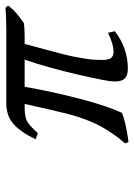

<svg xmlns="http://www.w3.org/2000/svg" viewBox="85 -558 485 695"><g transform="rotate(-90 327.5 -210.5)"><path d="M298.8 -363.8H287.1Q252 -363.8 236.1 -355Q220.2 -346.2 192.9 -315.9L170.9 -324.2Q196.8 -378.4 226.3 -404.3Q255.9 -430.2 300.8 -430.2H568.8Q606.4 -430.2 647 -433.1L654.8 -423.8Q647 -412.6 636 -402.1Q625 -391.6 617.4 -385.7Q609.9 -379.9 592.8 -367.2Q574.2 -363.8 544.9 -363.8H516.1Q512.2 -348.1 502.2 -312Q492.2 -275.9 489 -263.2Q485.8 -250.5 478.8 -223.4Q471.7 -196.3 469.5 -183.3Q467.3 -170.4 463.6 -150.6Q460 -130.9 459 -115.2Q458 -99.6 458 -84Q458 -60.1 465.1 -51Q472.2 -42 487.8 -42Q515.1 -42 556.2 -62L562 -37.1Q500.5 9.8 425.8 9.8Q402.3 9.8 391.1 -1.2Q379.9 -12.2 379.9 -39.1Q379.9 -62.5 405 -171.1Q430.2 -279.8 459 -363.8H360.8Q343.3 -262.7 316.9 -162.1Q290.5 -61.5 266.1 -11.2Q231 2.9 161.1 12.2L155.8 0Q172.4 -19.5 181.4 -31.7Q190.4 -43.9 207 -70.1Q223.6 -96.2 237.5 -131.1Q251.5 -166 263.2 -210Q271.5 -240.7 298.8 -363.8Z"/></g></svg>

Font: Linear Smooth
Style: Italic
Weight: 400
Designer: Philipp H. Poll, Flanker
Foundry: Philipp H. Poll, reworked by Flanker
Version: Version 1.061 | FøM Fix